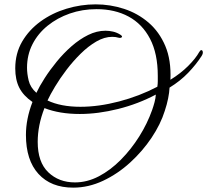

<svg xmlns="http://www.w3.org/2000/svg" viewBox="-20 -800 951 881"><path d="M316 61Q214 61 156.5 -2Q99 -65 99 -181Q99 -254 129 -332Q87 -361 68.5 -397.5Q50 -434 50 -486Q50 -555 81.5 -609Q113 -663 166 -701.5Q219 -740 285 -760Q351 -780 419 -780Q486 -780 549 -759.5Q612 -739 661.5 -696.5Q711 -654 738.5 -589Q766 -524 762 -434Q809 -463 843.5 -497.5Q878 -532 894 -561Q899 -570 904 -570Q909 -570 910.5 -562Q912 -554 905 -543Q880 -504 843.5 -466Q807 -428 758 -398Q757 -376 751.5 -348.5Q746 -321 736 -291Q717 -230 675.5 -168Q634 -106 577 -54Q520 -2 453 29.5Q386 61 316 61ZM349 -310Q433 -310 526.5 -334.5Q620 -359 702 -402Q704 -415 704 -427.5Q704 -440 704 -452Q704 -554 668.5 -622Q633 -690 570 -724Q507 -758 423 -758Q358 -758 300.5 -738Q243 -718 198.5 -682Q154 -646 129 -597Q104 -548 104 -489Q104 -462 111.5 -430.5Q119 -399 147 -374Q161 -404 185 -441.5Q209 -479 240.5 -517.5Q272 -556 308.5 -588Q345 -620 384.5 -639.5Q424 -659 464 -659Q481 -659 498.5 -655Q516 -651 532 -641Q540 -636 540 -632Q540 -629 535.5 -627Q531 -625 524 -627Q511 -631 495 -631Q459 -631 422 -609.5Q385 -588 350 -553.5Q315 -519 285 -479.5Q255 -440 232.5 -402.5Q210 -365 198 -339Q259 -310 349 -310ZM324 37Q380 37 433.5 9Q487 -19 534.5 -67Q582 -115 619 -174Q656 -233 678 -295Q684 -312 689 -330.5Q694 -349 695 -366Q614 -323 522 -300Q430 -277 346 -277Q253 -277 184 -304Q153 -225 153 -149Q153 -56 201.5 -9.5Q250 37 324 37Z"/></svg>

Font: Great Vibes
Style: Regular
Weight: 400
Designer: Robert E. Leuschke, Viktoriya Grabowska, Viviana Monsalve, Eben Sorkin
Foundry: Robert E. Leuschke
Version: Version 1.103; ttfautohint (v1.8.4.7-5d5b)